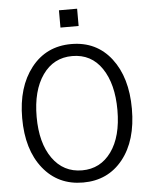

<svg xmlns="http://www.w3.org/2000/svg" viewBox="-62 -991 833 1059"><g transform="rotate(-5 354.5 -461.0)"><path d="M304.7 -844.7V-940.4H405.3V-844.7ZM50.8 -365.2Q50.8 -537.1 133.8 -643.1Q216.8 -749 355.5 -749Q495.1 -749 576.7 -643.6Q658.2 -538.1 658.2 -364.3Q658.2 -188.5 575.7 -85.4Q493.2 17.6 355.5 17.6Q216.8 17.6 133.8 -86.4Q50.8 -190.4 50.8 -365.2ZM130.9 -365.2Q130.9 -220.7 191.4 -135.3Q252 -49.8 355.5 -49.8Q457 -49.8 517.6 -133.8Q578.1 -217.8 578.1 -364.3Q578.1 -508.8 519.5 -595.7Q460.9 -682.6 355.5 -682.6Q252 -682.6 191.4 -596.7Q130.9 -510.7 130.9 -365.2Z"/></g></svg>

Font: Gothic A1
Style: Regular
Weight: 400
Designer: HanYang I&C Co.,Ltd.
Foundry: HanYang I&C Co.,Ltd.
Version: Version 2.50